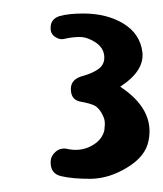

<svg xmlns="http://www.w3.org/2000/svg" viewBox="-20 -653 244 287"><path d="M159.7 -523.4Q211.4 -489.3 202.1 -442.9Q197.8 -419.4 170.4 -402.8Q143.6 -386.2 115.7 -385.7Q87.9 -385.7 71.8 -389.6Q55.2 -393.1 55.7 -411.1Q55.7 -419.4 62.7 -425.8Q69.8 -432.1 79.1 -430.7Q99.6 -425.8 116.5 -434.8Q133.3 -443.8 136.2 -459.5Q136.2 -459.5 136.2 -461.4Q138.2 -472.2 133.3 -481.4Q128.4 -491.2 121.6 -495.1Q114.7 -498.5 100.6 -501Q86.4 -503.4 85.9 -519Q85.9 -519 85.9 -520Q85.9 -534.2 102.5 -539.1Q119.1 -543.5 128.4 -550.8Q137.2 -558.1 135.7 -570.3Q134.3 -582 122.6 -589.8Q110.4 -597.7 99.1 -597.7Q87.9 -597.7 75.2 -594.7Q68.8 -593.3 62 -598.1Q55.2 -603 55.7 -611.3Q55.7 -611.3 55.7 -611.8Q55.7 -624.5 68.8 -628.9Q82.5 -632.8 104.5 -632.8Q139.6 -632.8 164.6 -617.7Q189.5 -602.5 192.9 -574.7Q195.8 -546.9 159.7 -523.4Z"/></svg>

Font: Dyuthi
Style: Regular
Weight: 400
Designer: Hiran Venugopalan, Hussain K H and Suresh P for Sawthanthra Malayalam Computing (SMC)
Version: Version 3.0.0+20221109